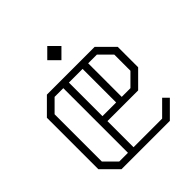

<svg xmlns="http://www.w3.org/2000/svg" viewBox="-211 -943 1092 1092"><g transform="rotate(-45 335.0 -397.0)"><path d="M340 -680 397 -737 340 -794 283 -737ZM625 -93 532 0H143L50 -93V-507L143 -600H527L620 -507V-343L527 -250H280V-40H510L594 -124ZM165 -40H235V-560H165L95 -490V-110ZM280 -290H390V-560H280ZM505 -560H435V-290H505L575 -360V-490Z"/></g></svg>

Font: Kumar One Outline
Style: Regular
Weight: 400
Designer: Parimal Parmar
Foundry: Indian Type Foundry
Version: Version 1.000;PS 1.000;hotconv 1.0.88;makeotf.lib2.5.647800